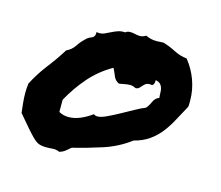

<svg xmlns="http://www.w3.org/2000/svg" viewBox="-68 -748 667 579"><g transform="rotate(15 265.5 -459.0)"><path d="M501 -507.8V-497.1Q501 -492.2 500 -487.3Q487.3 -464.8 475.6 -442.4Q463.9 -419.9 449.2 -400.9Q434.6 -381.8 414.6 -367.7Q394.5 -353.5 367.2 -346.7Q330.1 -318.4 283.2 -303.2Q236.3 -288.1 192.4 -277.3Q184.6 -270.5 177.2 -264.6Q169.9 -258.8 160.2 -255.9Q147.5 -260.7 138.2 -259.8Q128.9 -258.8 117.2 -258.8Q111.3 -258.8 105 -259.8Q98.6 -260.7 93.8 -262.7Q85 -266.6 75.2 -276.4Q65.4 -286.1 55.2 -297.9Q44.9 -309.6 35.6 -320.8Q26.4 -332 19.5 -339.8Q17.6 -356.4 16.1 -371.1Q14.6 -385.7 14.6 -402.3Q14.6 -409.2 15.1 -416Q15.6 -422.9 16.6 -430.7Q34.2 -464.8 57.6 -495.1Q81.1 -525.4 100.6 -556.6Q117.2 -564.5 126 -578.1Q134.8 -591.8 146.5 -602.5Q153.3 -610.4 164.1 -614.3Q174.8 -618.2 174.8 -629.9V-633.8Q176.8 -633.8 178.7 -633.3Q180.7 -632.8 182.6 -632.8Q192.4 -632.8 200.7 -636.7Q209 -640.6 217.8 -645Q226.6 -649.4 236.3 -652.8Q246.1 -656.2 258.8 -655.3Q263.7 -660.2 273.4 -660.2Q281.2 -660.2 288.6 -658.2Q295.9 -656.2 303.7 -656.2Q313.5 -656.2 322.3 -662.1Q331.1 -658.2 338.9 -656.2Q346.7 -654.3 357.4 -654.3Q362.3 -654.3 367.7 -654.8Q373 -655.3 377.9 -655.3Q398.4 -649.4 417 -639.6Q435.5 -629.9 458 -627Q478.5 -601.6 489.7 -570.8Q501 -540 501 -507.8ZM409.2 -491.2Q408.2 -498 408.2 -506.3Q408.2 -514.6 406.2 -521.5Q404.3 -528.3 399.4 -533.2Q394.5 -538.1 384.8 -540V-538.1Q384.8 -533.2 383.3 -528.8Q381.8 -524.4 377.9 -522.5Q375 -523.4 370.1 -523.4Q362.3 -523.4 357.9 -520Q353.5 -516.6 350.1 -512.7Q346.7 -508.8 342.8 -504.9Q338.9 -501 332 -501Q322.3 -505.9 314.5 -505.9Q304.7 -505.9 296.4 -503.9Q288.1 -502 280.3 -501Q267.6 -506.8 262.7 -519.5Q257.8 -532.2 252 -543Q210.9 -519.5 181.2 -485.4Q151.4 -451.2 128.9 -410.2V-372.1Q142.6 -364.3 159.2 -364.3Q177.7 -364.3 196.8 -372.6Q215.8 -380.9 231.4 -392.6Q235.4 -388.7 243.2 -388.7Q253.9 -388.7 271.5 -397Q289.1 -405.3 308.6 -416Q328.1 -426.8 346.7 -437Q365.2 -447.3 377.9 -452.1Q385.7 -460.9 391.1 -473.6Q396.5 -486.3 409.2 -491.2Z"/></g></svg>

Font: Rock Salt
Style: Regular
Weight: 400
Version: Version 1.001